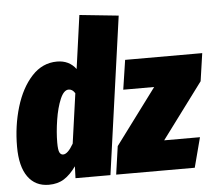

<svg xmlns="http://www.w3.org/2000/svg" viewBox="-54 -823 1021 903"><g transform="rotate(-5 456.5 -371.5)"><path d="M537 -744 433 0H268L270 -56Q243 -18 213 1Q183 20 141 20Q77 20 42 -29Q7 -78 7 -171Q7 -270 33.5 -358Q60 -446 110 -500Q160 -554 229 -554Q286 -554 318 -511L353 -763ZM197 -174Q197 -139 203 -127.5Q209 -116 220 -116Q242 -116 269 -163L302 -398Q290 -418 272 -418Q249 -418 232 -378Q215 -338 206 -280.5Q197 -223 197 -174ZM913 -534 894 -403 699 -141H868L831 0H460L479 -133L674 -395H528L549 -534Z"/></g></svg>

Font: Fira Sans Extra Condensed Black
Style: Italic
Weight: 900
Width: 3
Italic angle: -8°
Designer: Carrois Corporate & Edenspiekermann AG
Foundry: Carrois Corporate GbR & Edenspiekermann AG
Version: Version 4.203